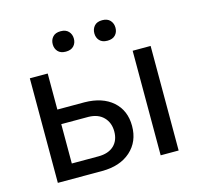

<svg xmlns="http://www.w3.org/2000/svg" viewBox="-103 -824 983 937"><g transform="rotate(-15 388.0 -355.5)"><path d="M167 -346.2V-528.3H76.7V0H300.3C360.8 0 409 -16 444.8 -47.9C480.6 -79.8 498.5 -122.1 498.5 -174.8C498.5 -227.2 481.1 -268.7 446.3 -299.3C411.5 -329.9 364.1 -345.5 304.2 -346.2ZM167 -272.5H304.7C337.2 -271.8 362.5 -262.1 380.6 -243.4C398.7 -224.7 407.7 -200.7 407.7 -171.4C407.7 -141.1 398.4 -117.3 379.9 -99.9C361.3 -82.4 335.1 -73.7 301.3 -73.7H167ZM687 0V-528.3H596.2V0ZM227.5 -659.7C227.5 -645 232 -632.8 241 -623C249.9 -613.3 263.2 -608.4 280.8 -608.4C298.3 -608.4 311.7 -613.3 320.8 -623C329.9 -632.8 334.5 -645 334.5 -659.7C334.5 -674.3 329.9 -686.6 320.8 -696.5C311.7 -706.5 298.3 -711.4 280.8 -711.4C263.2 -711.4 249.9 -706.5 241 -696.5C232 -686.6 227.5 -674.3 227.5 -659.7ZM437.5 -658.7C437.5 -644 442 -631.8 450.9 -622.1C459.9 -612.3 473.1 -607.4 490.7 -607.4C508.3 -607.4 521.6 -612.3 530.8 -622.1C539.9 -631.8 544.4 -644 544.4 -658.7C544.4 -673.3 539.9 -685.7 530.8 -695.8C521.6 -705.9 508.3 -710.9 490.7 -710.9C473.1 -710.9 459.9 -705.9 450.9 -695.8C442 -685.7 437.5 -673.3 437.5 -658.7Z"/></g></svg>

Font: Roboto1
Style: rg
Weight: 400
Designer: Google
Version: Version 2.137; 2017